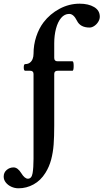

<svg xmlns="http://www.w3.org/2000/svg" viewBox="-101 -746 559 1037"><path d="M-81.1 208Q-81.1 185.5 -64.9 171.9Q-48.8 158.2 -27.8 158.2Q-16.6 158.2 -6.1 166Q4.4 173.8 13.7 189Q32.2 219.2 49.8 219.2Q69.8 219.2 75 189.5Q80.1 159.7 80.1 111.8V-346.2Q80.1 -363.8 62 -363.8H35.2Q27.3 -363.8 27.3 -381.8Q27.3 -399.9 35.2 -399.9Q50.3 -399.9 60.3 -407.5Q70.3 -415 75.2 -427.7Q80.1 -440.4 80.1 -455.1Q80.1 -503.9 94.7 -548.3Q109.4 -592.8 134.3 -625.5Q168.9 -670.9 220.5 -698.5Q272 -726.1 329.1 -726.1Q376.5 -726.1 407.2 -708Q438 -689.9 438 -655.8Q438 -642.1 429.7 -628.4Q421.4 -614.7 408.4 -606Q395.5 -597.2 382.8 -597.2Q332.5 -597.2 314.5 -634.3Q296.4 -670.9 272.9 -670.9Q247.6 -670.9 229.2 -649.2Q210.9 -627.4 201.4 -591.1Q191.9 -554.7 191.9 -512.2V-433.1Q191.9 -415 210 -415H290Q293.5 -415 295.2 -408.7Q296.9 -402.3 296.9 -389.6Q296.9 -377 295.2 -370.4Q293.5 -363.8 290 -363.8H210Q191.9 -363.8 191.9 -346.2V-67.9Q191.9 -7.8 188.7 34.7Q185.5 77.1 175.3 116Q165 154.8 144.5 187.5Q118.7 229 80.3 250Q42 271 -1 271Q-21.5 271 -40 262.5Q-58.6 253.9 -69.8 239.5Q-81.1 225.1 -81.1 208Z"/></svg>

Font: Junicode Two Beta VF
Style: Regular
Weight: 400
Designer: Peter S. Baker
Foundry: Briery Creek Software
Version: Version 1.031 beta; ttfautohint (v1.8.1.43-b0c9)